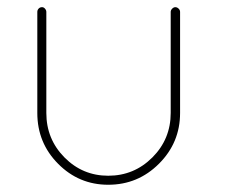

<svg xmlns="http://www.w3.org/2000/svg" viewBox="-20 -510 653 530"><path d="M83 -198.2V-477.1Q83 -482.4 86.7 -486.3Q90.3 -490.2 96.2 -490.2Q100.6 -490.2 104.2 -486.1Q107.9 -481.9 107.9 -477.1V-198.2Q107.9 -126 158 -75.4Q208 -24.9 278.8 -24.9Q350.1 -24.9 400.6 -75.4Q451.2 -126 451.2 -198.2V-477.1Q451.2 -481.9 455.3 -486.1Q459.5 -490.2 463.9 -490.2Q468.8 -490.2 472.9 -486.3Q477.1 -482.4 477.1 -477.1V-198.2Q477.1 -116.2 418.9 -58.1Q360.8 0 278.8 0Q197.8 0 140.4 -57.9Q83 -115.7 83 -198.2Z"/></svg>

Font: Quicksand
Style: Light
Weight: 300
Designer: Andrew Paglinawan
Foundry: Andrew Paglinawan
Version: 1.002